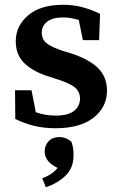

<svg xmlns="http://www.w3.org/2000/svg" viewBox="-20 -523 505 804"><path d="M213 14Q163 14 121 3.5Q79 -7 44 -25L43 -145H112L130 -53Q169 -39 213 -39Q266 -39 290.5 -59Q315 -79 315 -110Q315 -139 294 -156.5Q273 -174 223 -190L183 -203Q119 -223 82.5 -258Q46 -293 46 -350Q46 -415 98 -459Q150 -503 244 -503Q288 -503 326.5 -492.5Q365 -482 399 -465L395 -355H327L310 -439Q294 -444 278 -447Q262 -450 244 -450Q201 -450 178 -432.5Q155 -415 155 -386Q155 -359 174.5 -342.5Q194 -326 246 -309L279 -299Q355 -274 391.5 -237Q428 -200 428 -144Q428 -74 371.5 -30Q315 14 213 14ZM288 128Q288 180 254.5 212.5Q221 245 172 261L157 224Q202 206 221 180Q192 166 179.5 148.5Q167 131 167 112Q167 86 183.5 68.5Q200 51 228 51Q257 51 279 71Q284 84 286 97Q288 110 288 128Z"/></svg>

Font: Source Serif 4 SmText Semibold
Style: Regular
Weight: 600
Designer: Frank Grießhammer
Foundry: Adobe
Version: Version 4.005;hotconv 1.1.0;makeotfexe 2.6.0